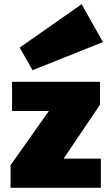

<svg xmlns="http://www.w3.org/2000/svg" viewBox="-20 -888 528 908"><path d="M30 0V-107L211 -363H37V-501H453V-393L281 -138H457V0ZM134 -556 73 -663 366 -868 467 -689Z"/></svg>

Font: Paytone One
Style: Regular
Weight: 400
Designer: Vernon Adams
Foundry: Vernon Adams
Version: Version 1.002; ttfautohint (v1.8.4.7-5d5b);gftools[0.9.23]